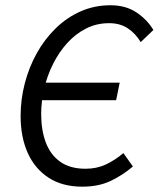

<svg xmlns="http://www.w3.org/2000/svg" viewBox="-20 -688 595 720"><path d="M288.3 12Q214.3 12 162.5 -21.4Q110.8 -54.9 84 -114.5Q57.3 -174.1 57.3 -252.6Q57.3 -315 72.9 -375.2Q88.5 -435.4 117.8 -488.2Q147.2 -541 188.6 -581.5Q230 -622.1 282 -645.2Q334 -668.3 394.4 -668.3Q450.8 -668.3 490.9 -642Q531 -615.6 555.2 -575.6L507.7 -530.1Q488 -562.9 458.9 -582Q429.8 -601.1 389.5 -601.1Q342.5 -601.1 303.2 -581.3Q264 -561.6 232.6 -527.1Q201.3 -492.6 179.2 -448.7Q157.2 -404.9 145.8 -356.3Q134.4 -307.8 134.4 -260.1Q134.4 -200.5 151.6 -154.2Q168.8 -107.9 205.6 -81.6Q242.4 -55.2 300.6 -55.2Q342.7 -55.2 377 -71.2Q411.3 -87.3 442.7 -113.9L478.4 -63.7Q439.7 -30.8 394.7 -9.4Q349.7 12 288.3 12ZM101.1 -312.2 114.2 -378H428.8L415.5 -312.2Z"/></svg>

Font: Source Sans 3
Style: Italic
Weight: 200
Italic angle: -11°
Designer: Paul D. Hunt
Foundry: Adobe
Version: Version 3.046;hotconv 1.0.118;makeotfexe 2.5.65603